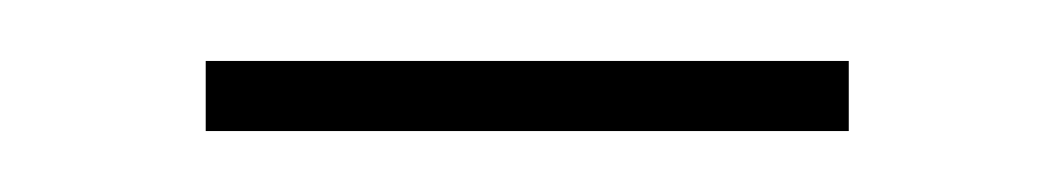

<svg xmlns="http://www.w3.org/2000/svg" viewBox="-20 -313 346 63"><path d="M47.5 -270V-293H258.5V-270Z"/></svg>

Font: Imbue 48pt Light
Style: Regular
Weight: 300
Designer: Tyler Finck
Foundry: Etcetera Type Company
Version: Version 1.102